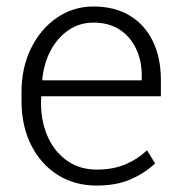

<svg xmlns="http://www.w3.org/2000/svg" viewBox="-20 -558 563 588"><path d="M275.9 10.3Q208 10.3 156.2 -22.7Q104.5 -55.7 75.2 -114Q45.9 -172.4 45.9 -248.5V-275.4Q45.9 -351.1 75.2 -410.4Q104.5 -469.7 154.5 -503.9Q204.6 -538.1 266.1 -538.1Q331.1 -538.1 377.2 -510.3Q423.3 -482.4 448 -431.9Q472.7 -381.3 472.7 -313V-263.2H106.4L105.5 -241.7Q106 -183.1 127.2 -137.2Q148.4 -91.3 186.8 -64.9Q225.1 -38.6 275.9 -38.6Q325.7 -38.6 363.5 -54.4Q401.4 -70.3 430.2 -97.7L455.1 -57.6Q424.3 -28.3 380.6 -9Q336.9 10.3 275.9 10.3ZM110.4 -312H414.1V-326.7Q414.1 -373 396.2 -409.9Q378.4 -446.8 345.5 -467.8Q312.5 -488.8 266.1 -488.8Q224.1 -488.8 190.4 -466.1Q156.7 -443.4 135.5 -404.1Q114.3 -364.7 109.4 -314.9Z"/></svg>

Font: Roboto Slab LO Light
Style: Regular
Weight: 300
Designer: Google
Version: Version 2.000